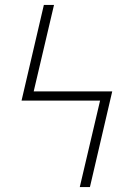

<svg xmlns="http://www.w3.org/2000/svg" viewBox="-20 -755 540 775"><path d="M302 0 384 -349H67L157 -735H198L116 -386H433L343 0Z"/></svg>

Font: Iosevka Term Curly Extralight
Style: Regular
Weight: 200
Designer: Belleve Invis
Foundry: Belleve Invis
Version: Version 32.3.0